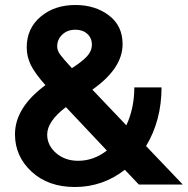

<svg xmlns="http://www.w3.org/2000/svg" viewBox="-20 -739 752 769"><path d="M712 0H536L480 -59Q391 10 280 10Q173 10 106.5 -51.5Q40 -113 40 -201Q40 -308 162 -398Q120 -445 103.5 -478.5Q87 -512 87 -549Q87 -625 142.5 -672Q198 -719 282 -719Q361 -719 416 -677.5Q471 -636 471 -562Q471 -465 350 -380L486 -237Q518 -306 518 -389H627Q627 -257 565 -154ZM282 -620Q250 -620 229.5 -600.5Q209 -581 209 -553Q209 -537 220.5 -521Q232 -505 268 -466Q310 -493 329 -514Q348 -535 348 -560Q348 -587 329.5 -603.5Q311 -620 282 -620ZM293 -95Q355 -95 408 -136L244 -310Q169 -253 169 -200Q169 -157 204.5 -126Q240 -95 293 -95Z"/></svg>

Font: Raleway-v4020
Style: Bold
Weight: 700
Designer: Matt McInerney, Pablo Impallari, Rodrigo Fuenzalida
Foundry: Matt McInerney, Pablo Impallari, Rodrigo Fuenzalida
Version: Version 4.020;PS 004.020;hotconv 1.0.88;makeotf.lib2.5.64775